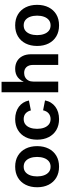

<svg xmlns="http://www.w3.org/2000/svg" viewBox="824 -1592 778 2465"><g transform="rotate(-90 1212.5 -359.0)"><path d="M305.7 10.7Q224.6 10.7 165.3 -24.4Q106 -59.6 73.7 -123Q41.5 -186.5 41.5 -270.5Q41.5 -355 73.7 -418.7Q106 -482.4 165.3 -517.6Q224.6 -552.7 305.7 -552.7Q386.7 -552.7 445.8 -517.6Q504.9 -482.4 537.1 -418.7Q569.3 -355 569.3 -270.5Q569.3 -186.5 537.1 -123Q504.9 -59.6 445.8 -24.4Q386.7 10.7 305.7 10.7ZM305.7 -98.1Q347.2 -98.1 375 -121.1Q402.8 -144 416.7 -183.1Q430.7 -222.2 430.7 -271Q430.7 -319.8 416.7 -358.9Q402.8 -397.9 375 -420.7Q347.2 -443.4 305.7 -443.4Q263.7 -443.4 236.1 -420.7Q208.5 -397.9 194.6 -359.1Q180.7 -320.3 180.7 -271Q180.7 -222.2 194.6 -183.1Q208.5 -144 236.1 -121.1Q263.7 -98.1 305.7 -98.1Z M916 10.7Q835.4 10.7 776.1 -24.4Q716.8 -59.6 684.6 -123Q652.3 -186.5 652.3 -270.5Q652.3 -355 684.6 -418.7Q716.8 -482.4 776.1 -517.6Q835.4 -552.7 916 -552.7Q963.4 -552.7 1003.4 -540.5Q1043.5 -528.3 1074.7 -505.4Q1106 -482.4 1126.5 -450Q1147 -417.5 1155.3 -376.5L1027.8 -351.1Q1022.9 -372.6 1013.2 -389.4Q1003.4 -406.2 989.5 -418.5Q975.6 -430.7 957.5 -437Q939.5 -443.4 917.5 -443.4Q875.5 -443.4 847.7 -421.1Q819.8 -398.9 805.7 -360.1Q791.5 -321.3 791.5 -271Q791.5 -221.2 805.7 -182.4Q819.8 -143.6 847.7 -120.8Q875.5 -98.1 917.5 -98.1Q939.9 -98.1 958.3 -105Q976.6 -111.8 991 -124.3Q1005.4 -136.7 1014.9 -154.5Q1024.4 -172.4 1029.3 -194.3L1156.2 -169.4Q1148.4 -127.4 1127.7 -94.2Q1106.9 -61 1075.7 -37.4Q1044.4 -13.7 1003.9 -1.5Q963.4 10.7 916 10.7Z M1397.9 -317.9V0H1261.2V-727.5H1395.5V-410.2H1383.3Q1405.3 -480 1449.5 -516.4Q1493.7 -552.7 1561.5 -552.7Q1618.2 -552.7 1660.2 -528.3Q1702.1 -503.9 1725.6 -458Q1749 -412.1 1749 -347.2V0H1611.8V-324.7Q1611.8 -377.4 1584.5 -407.5Q1557.1 -437.5 1509.3 -437.5Q1477.1 -437.5 1451.7 -423.3Q1426.3 -409.2 1412.1 -382.6Q1397.9 -356 1397.9 -317.9Z M2119.6 10.7Q2038.6 10.7 1979.2 -24.4Q1919.9 -59.6 1887.7 -123Q1855.5 -186.5 1855.5 -270.5Q1855.5 -355 1887.7 -418.7Q1919.9 -482.4 1979.2 -517.6Q2038.6 -552.7 2119.6 -552.7Q2200.7 -552.7 2259.8 -517.6Q2318.8 -482.4 2351.1 -418.7Q2383.3 -355 2383.3 -270.5Q2383.3 -186.5 2351.1 -123Q2318.8 -59.6 2259.8 -24.4Q2200.7 10.7 2119.6 10.7ZM2119.6 -98.1Q2161.1 -98.1 2189 -121.1Q2216.8 -144 2230.7 -183.1Q2244.6 -222.2 2244.6 -271Q2244.6 -319.8 2230.7 -358.9Q2216.8 -397.9 2189 -420.7Q2161.1 -443.4 2119.6 -443.4Q2077.6 -443.4 2050 -420.7Q2022.5 -397.9 2008.5 -359.1Q1994.6 -320.3 1994.6 -271Q1994.6 -222.2 2008.5 -183.1Q2022.5 -144 2050 -121.1Q2077.6 -98.1 2119.6 -98.1Z"/></g></svg>

Font: Inter
Style: 650
Weight: 650
Designer: Rasmus Andersson
Foundry: rsms
Version: Version 4.001;git-66647c0bb